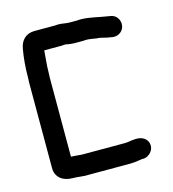

<svg xmlns="http://www.w3.org/2000/svg" viewBox="-103 -730 768 850"><g transform="rotate(-15 281.5 -305.0)"><path d="M239 -644C233 -643 227 -643 222 -643H132C92 -643 68 -617 62 -581C55 -542 51 -498 51 -453C50 -439 50 -424 50 -407V-37C50 5 81 30 127 30C154 30 176 36 203 34H391C405 34 418 32 431 30L445 28H454C478 25 500 3 498 -23C496 -52 469 -68 438 -65C422 -65 407 -60 391 -60H202C195 -60 188 -60 182 -61L158 -63C154 -63 149 -63 144 -64V-407C144 -422 144 -437 145 -450C145 -484 149 -511 151 -541C151 -544 151 -546 152 -549H222C229 -549 237 -549 244 -550H250C262 -547 279 -545 294 -545H316C325 -545 334 -545 343 -546C356 -546 379 -542 390 -540C411 -540 428 -531 450 -529L461 -527C474 -526 486 -529 496 -537C528 -562 513 -616 473 -620L462 -622C424 -627 385 -640 340 -640C332 -639 324 -639 316 -639H294C273 -639 261 -644 239 -644Z"/></g></svg>

Font: Electronic
Style: ExBlk
Weight: 900
Version: Version 1.011